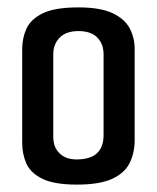

<svg xmlns="http://www.w3.org/2000/svg" viewBox="-20 -495 424 519"><path d="M188 4Q126 4 94 -12Q62 -28 51 -53.5Q40 -79 40 -109V-362Q40 -392 51.5 -417.5Q63 -443 95.5 -459Q128 -475 192 -475Q251 -475 284 -459.5Q317 -444 330.5 -418.5Q344 -393 344 -363V-116Q344 -82 330.5 -54.5Q317 -27 283 -11.5Q249 4 188 4ZM187 -64Q260 -64 260 -130V-348Q260 -376 243 -393.5Q226 -411 192 -411Q159 -411 141.5 -393.5Q124 -376 124 -348V-125Q124 -97 141 -80.5Q158 -64 187 -64Z"/></svg>

Font: Smooch Sans SemiBold
Style: Bold
Weight: 600
Designer: Robert E. Leuschke
Foundry: Robert E. Leuschke
Version: Version 1.010; ttfautohint (v1.8.3)